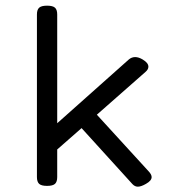

<svg xmlns="http://www.w3.org/2000/svg" viewBox="-20 -666 640 693"><path d="M527.3 -26.9Q527.3 -13.7 506.8 -2.4Q489.3 7.8 477.5 7.8Q466.8 7.8 458 -1.5L274.4 -203.6L186.5 -126.5V-26.9Q186.5 -9.8 178.5 -2.4Q170.4 4.9 150.4 4.9H149.4Q129.4 4.9 121.3 -2.4Q113.3 -9.8 113.3 -26.9V-613.8Q113.3 -630.9 121.3 -638.2Q129.4 -645.5 149.4 -645.5H150.4Q170.4 -645.5 178.5 -638.2Q186.5 -630.9 186.5 -613.8V-221.2L444.8 -451.2Q455.1 -460 467.8 -460Q480.5 -460 495.1 -451.2Q515.6 -439 515.6 -425.3Q515.6 -415.5 505.4 -406.7L329.6 -252L517.6 -46.4Q527.3 -35.6 527.3 -26.9Z"/></svg>

Font: Courier Prime Sans
Style: Regular
Weight: 400
Designer: Alan Dague-Greene
Foundry: Quote-Unquote Apps
Version: Version 3.020